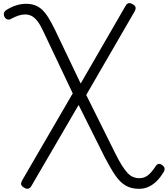

<svg xmlns="http://www.w3.org/2000/svg" viewBox="-20 -1171 1058 1209"><path d="M855 18Q806 18 770.5 -3Q735 -24 705.5 -67.5Q676 -111 641 -178L475 -510L176 3Q167 16 156 17.5Q145 19 129 9Q114 0 113 -11Q112 -22 120 -36L438 -583L253 -973Q234 -1014 216.5 -1037Q199 -1060 180 -1070Q161 -1080 137 -1080Q117 -1080 95 -1072.5Q73 -1065 49 -1052Q36 -1045 25.5 -1049Q15 -1053 8 -1065Q2 -1078 5 -1089Q8 -1100 20 -1108Q50 -1127 81.5 -1137Q113 -1147 144 -1147Q175 -1147 200 -1138Q225 -1129 245.5 -1109.5Q266 -1090 285 -1059.5Q304 -1029 325 -986L488 -645L770 -1133Q779 -1149 790 -1151Q801 -1153 816 -1144Q831 -1136 833.5 -1125Q836 -1114 827 -1098L523 -573L704 -209Q727 -162 746.5 -131Q766 -100 783 -82Q800 -64 818.5 -56.5Q837 -49 859 -49Q889 -49 912.5 -68Q936 -87 959 -123Q966 -135 977 -138.5Q988 -142 1002 -131Q1014 -122 1016 -112Q1018 -102 1013 -92Q992 -56 967.5 -31.5Q943 -7 915 5.5Q887 18 855 18Z"/></svg>

Font: Playwrite CL Light
Style: Regular
Weight: 300
Designer: Veronika Burian, José Scaglione
Foundry: TypeTogether
Version: Version 1.002